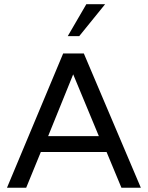

<svg xmlns="http://www.w3.org/2000/svg" viewBox="-20 -878 691 898"><path d="M12.7 0 275.4 -627.9H372.1L638.7 0H547.9L478.5 -167H170.9L102.5 0ZM205.1 -241.2H442.4L322.3 -530.3ZM296.9 -709 383.8 -858.4H471.7L350.6 -709Z"/></svg>

Font: Padauk
Style: Regular
Weight: 400
Designer: Debbi Hosken, Becca Hirsbrunner Spalinger
Foundry: SIL International
Version: Version 5.003